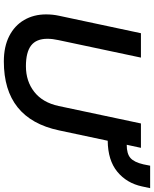

<svg xmlns="http://www.w3.org/2000/svg" viewBox="79 -866 802 1000"><g transform="rotate(90 480.0 -366.0)"><path d="M55 -205Q55 -240 62 -272L153 -699H280L189 -270Q182 -239 182 -212Q182 -154 217 -127Q252 -100 325 -100Q403 -100 458.5 -143.5Q514 -187 532 -270L623 -699H750L734 -625Q781 -625 803 -644.5Q825 -664 836 -712L843 -747H960L951 -705Q934 -625 874.5 -576Q815 -527 713 -526L659 -272Q598 15 300 15Q223 15 168 -13Q113 -41 84 -91Q55 -141 55 -205Z"/></g></svg>

Font: Prompt Medium
Style: Italic
Weight: 500
Italic angle: -12°
Designer: Katatrad Team
Foundry: CadsonDemak
Version: Version 1.001